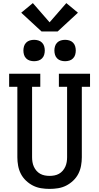

<svg xmlns="http://www.w3.org/2000/svg" viewBox="-20 -1211 640 1239"><path d="M300 8Q272 8 244.5 3.5Q217 -1 192.5 -13.5Q168 -26 147.5 -45.5Q127 -65 114.5 -89.5Q102 -114 97 -141.5Q92 -169 92 -196V-651H39V-735H240V-651H187V-196Q187 -181 189.5 -165.5Q192 -150 198.5 -135.5Q205 -121 215.5 -109Q226 -97 239.5 -89.5Q253 -82 268.5 -79Q284 -76 300 -76Q316 -76 331.5 -79Q347 -82 360.5 -89.5Q374 -97 384.5 -109Q395 -121 401.5 -135.5Q408 -150 410.5 -165.5Q413 -181 413 -196V-651H360V-735H561V-651H508V-196Q508 -169 503 -141.5Q498 -114 485.5 -89.5Q473 -65 452.5 -45.5Q432 -26 407.5 -13.5Q383 -1 355.5 3.5Q328 8 300 8ZM400 -816Q386 -816 372.5 -820Q359 -824 349 -834Q339 -844 335 -857.5Q331 -871 331 -885Q331 -899 335 -912.5Q339 -926 349 -936Q359 -946 372.5 -950Q386 -954 400 -954Q414 -954 427.5 -950Q441 -946 451 -936Q461 -926 465 -912.5Q469 -899 469 -885Q469 -871 465 -857.5Q461 -844 451 -834Q441 -824 427.5 -820Q414 -816 400 -816ZM200 -816Q186 -816 172.5 -820Q159 -824 149 -834Q139 -844 135 -857.5Q131 -871 131 -885Q131 -899 135 -912.5Q139 -926 149 -936Q159 -946 172.5 -950Q186 -954 200 -954Q214 -954 227.5 -950Q241 -946 251 -936Q261 -926 265 -912.5Q269 -899 269 -885Q269 -871 265 -857.5Q261 -844 251 -834Q241 -824 227.5 -820Q214 -816 200 -816ZM248 -1008 117 -1129 192 -1191 300 -1067 408 -1191 483 -1129 352 -1008Z"/></svg>

Font: Iosevka Slab Medium Extended
Style: Regular
Weight: 500
Width: 7
Monospace: yes
Designer: Belleve Invis
Foundry: Belleve Invis
Version: Version 11.1.1; ttfautohint (v1.8.3)